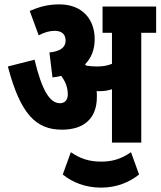

<svg xmlns="http://www.w3.org/2000/svg" viewBox="-20 -652 734 878"><path d="M423 -209C423 -218 423 -227 422 -236C425 -235 429 -235 432 -235C452 -235 472 -237 492 -244V0H626V-502H694V-622H449V-502H492V-360C467 -350 445 -348 420 -348C404 -348 388 -350 374 -352C372 -354 371 -356 369 -358C397 -386 413 -424 413 -473C413 -566 354 -632 252 -632C197 -632 158 -620 116 -602L157 -490C183 -505 209 -511 230 -511C264 -511 280 -494 280 -466C280 -435 255 -417 206 -412L220 -298C234 -299 247 -302 260 -305C278 -281 290 -254 290 -220C290 -198 279 -180 254 -180C207 -180 171 -241 138 -379L16 -348C73 -131 144 -59 263 -59C367 -59 423 -113 423 -209ZM442 206C514 206 572 181 616 146L579 44C530 78 488 87 442 87C387 87 346 73 304 44L267 146C311 182 371 206 442 206Z"/></svg>

Font: Noto Sans Devanagari UI ExtraCondensed ExtraBold
Style: Regular
Weight: 800
Width: 2
Designer: Jelle Bosma - Monotype Design Team
Foundry: Monotype Imaging Inc.
Version: Version 2.003